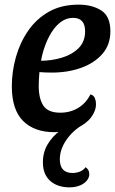

<svg xmlns="http://www.w3.org/2000/svg" viewBox="-20 -550 497 828"><path d="M215 20Q128 20 79.5 -28.5Q31 -77 31 -178Q31 -241 48.5 -303.5Q66 -366 101.5 -417.5Q137 -469 191 -499.5Q245 -530 319 -530Q377 -530 416.5 -505Q456 -480 456 -415Q456 -357 421.5 -317.5Q387 -278 330 -257.5Q273 -237 204 -237Q191 -237 175.5 -237.5Q160 -238 150 -239Q147 -206 147 -179Q147 -125 167 -94.5Q187 -64 240 -64Q283 -64 317 -84.5Q351 -105 370 -143Q384 -139 389 -127Q394 -115 394 -102Q394 -72 373 -44Q352 -16 312 2Q272 20 215 20ZM157 -288Q202 -288 246 -301Q290 -314 318.5 -342Q347 -370 347 -415Q347 -473 295 -473Q267 -473 243.5 -456Q220 -439 202.5 -411Q185 -383 173.5 -350.5Q162 -318 157 -288ZM280 258Q228 258 196.5 230Q165 202 165 150Q165 106 186 71.5Q207 37 239 13.5Q271 -10 303 -22L337 -18V-12Q293 14 265.5 54.5Q238 95 238 137Q238 196 293 196Q309 196 324.5 190Q340 184 349 171Q365 182 365 200Q365 224 341 241Q317 258 280 258Z"/></svg>

Font: Sansita Swashed
Style: Regular
Weight: 400
Designer: Pablo Cosgaya
Foundry: Omnibus-Type
Version: Version 1.003; ttfautohint (v1.8.3)